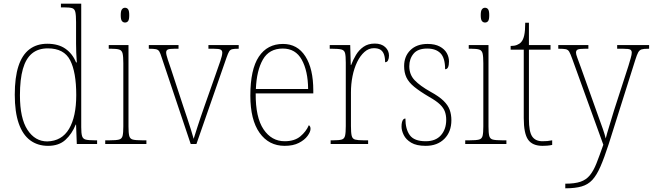

<svg xmlns="http://www.w3.org/2000/svg" viewBox="-20 -780 3536 1040"><path d="M240 10Q184 10 143.5 -20Q103 -50 81.5 -111.5Q60 -173 60 -267Q60 -361 80 -422Q100 -483 139.5 -513Q179 -543 236 -543Q296 -543 334.5 -516Q373 -489 392 -442H396Q394 -469 393 -495Q392 -521 392 -543V-660Q392 -698 388 -715Q384 -732 370.5 -736Q357 -740 327 -740H310V-760H420V-91Q420 -58 424.5 -43Q429 -28 444 -24Q459 -20 492 -20H506V0H396L392 -105H390Q370 -55 334.5 -22.5Q299 10 240 10ZM236 -14Q315 -16 354 -82Q393 -148 393 -265Q393 -389 360 -453.5Q327 -518 239 -518Q187 -518 153.5 -490.5Q120 -463 104 -406.5Q88 -350 88 -264Q88 -139 129 -76.5Q170 -14 236 -14Z M550 0V-20H575Q609 -20 624.5 -24Q640 -28 644 -44Q648 -60 648 -95V-438Q648 -474 644 -490.5Q640 -507 626 -511.5Q612 -516 583 -516H569V-536H676V-95Q676 -60 680 -44Q684 -28 699.5 -24Q715 -20 749 -20H773V0ZM657 -658Q647 -658 640.5 -666Q634 -674 634 -698Q634 -721 640.5 -729.5Q647 -738 657 -738Q668 -738 674 -729.5Q680 -721 680 -698Q680 -674 674 -666Q668 -658 657 -658Z M856 -468Q849 -491 843 -501Q837 -511 824.5 -513.5Q812 -516 786 -516V-536H947V-516H926Q897 -516 888.5 -511.5Q880 -507 880 -496Q880 -484 889 -457Q898 -430 906 -407L973 -203Q983 -174 994 -140.5Q1005 -107 1014.5 -77Q1024 -47 1029 -28Q1035 -47 1049.5 -92.5Q1064 -138 1089 -209L1144 -365Q1163 -419 1173.5 -449.5Q1184 -480 1184 -495Q1184 -506 1175.5 -511Q1167 -516 1137 -516H1109V-536H1273V-516H1271Q1249 -516 1238 -513.5Q1227 -511 1221 -501Q1215 -491 1207 -468L1044 0H1013Z M1522 10Q1436 10 1386 -60.5Q1336 -131 1336 -262Q1336 -404 1382 -473Q1428 -542 1513 -542Q1591 -542 1634 -475Q1677 -408 1677 -290V-274H1365Q1364 -144 1407.5 -79.5Q1451 -15 1522 -15Q1575 -15 1606.5 -41Q1638 -67 1653 -102Q1657 -99 1659.5 -94.5Q1662 -90 1662 -82Q1662 -66 1646 -44Q1630 -22 1599 -6Q1568 10 1522 10ZM1649 -298Q1648 -396 1614.5 -456.5Q1581 -517 1512 -517Q1438 -517 1404 -457.5Q1370 -398 1366 -298Z M1771 0V-20H1786Q1816 -20 1830.5 -24Q1845 -28 1849 -44.5Q1853 -61 1853 -97V-441Q1853 -477 1849 -492.5Q1845 -508 1829 -512Q1813 -516 1778 -516H1766V-536H1877L1880 -428H1882Q1892 -455 1908 -482Q1924 -509 1949 -526.5Q1974 -544 2010 -544Q2046 -544 2066.5 -525Q2087 -506 2087 -479Q2087 -464 2082 -453.5Q2077 -443 2066 -443Q2066 -468 2060 -485Q2054 -502 2041 -510.5Q2028 -519 2005 -519Q1977 -519 1954 -498.5Q1931 -478 1914.5 -444Q1898 -410 1889.5 -367.5Q1881 -325 1881 -280V-97Q1881 -61 1885 -44.5Q1889 -28 1903.5 -24Q1918 -20 1948 -20H1974V0Z M2286 10Q2236 10 2207.5 -7Q2179 -24 2167 -48.5Q2155 -73 2155 -94Q2155 -109 2157.5 -118.5Q2160 -128 2164.5 -133Q2169 -138 2176 -138Q2176 -80 2200 -47.5Q2224 -15 2286 -15Q2340 -15 2368.5 -47.5Q2397 -80 2397 -131Q2397 -155 2390 -175Q2383 -195 2363.5 -214Q2344 -233 2305 -255Q2254 -285 2224 -309.5Q2194 -334 2181.5 -360.5Q2169 -387 2169 -422Q2169 -475 2203 -508.5Q2237 -542 2296 -542Q2336 -542 2362 -528Q2388 -514 2400 -492.5Q2412 -471 2412 -447Q2412 -427 2407 -416Q2402 -405 2391 -405Q2391 -466 2366 -491.5Q2341 -517 2294 -517Q2243 -517 2220 -489Q2197 -461 2197 -421Q2197 -376 2226 -345.5Q2255 -315 2312 -283Q2358 -258 2382.5 -234Q2407 -210 2416 -184.5Q2425 -159 2425 -129Q2425 -66 2387 -28Q2349 10 2286 10Z M2500 0V-20H2525Q2559 -20 2574.5 -24Q2590 -28 2594 -44Q2598 -60 2598 -95V-438Q2598 -474 2594 -490.5Q2590 -507 2576 -511.5Q2562 -516 2533 -516H2519V-536H2626V-95Q2626 -60 2630 -44Q2634 -28 2649.5 -24Q2665 -20 2699 -20H2723V0ZM2607 -658Q2597 -658 2590.5 -666Q2584 -674 2584 -698Q2584 -721 2590.5 -729.5Q2597 -738 2607 -738Q2618 -738 2624 -729.5Q2630 -721 2630 -698Q2630 -674 2624 -666Q2618 -658 2607 -658Z M2919 10Q2864 10 2840.5 -23.5Q2817 -57 2817 -141V-511H2746V-531Q2766 -531 2780 -536.5Q2794 -542 2803 -552Q2814 -564 2819.5 -588.5Q2825 -613 2825 -657H2845V-536H2962V-511H2845V-135Q2845 -67 2862.5 -41Q2880 -15 2918 -15Q2933 -15 2944.5 -16Q2956 -17 2971 -20V5Q2957 8 2944 9Q2931 10 2919 10Z M3042 215Q3093 215 3124 204.5Q3155 194 3175 169.5Q3195 145 3211 104.5Q3227 64 3248 4L3079 -463Q3070 -488 3063.5 -499.5Q3057 -511 3044.5 -513.5Q3032 -516 3006 -516H3004V-536H3167V-516H3150Q3118 -516 3109 -511.5Q3100 -507 3100 -495Q3100 -486 3107 -467.5Q3114 -449 3127 -413L3197 -217Q3209 -182 3222 -147Q3235 -112 3245.5 -81.5Q3256 -51 3261 -30Q3269 -61 3280.5 -98Q3292 -135 3306 -182L3384 -423Q3391 -447 3396.5 -465.5Q3402 -484 3402 -495Q3402 -506 3394.5 -511Q3387 -516 3354 -516H3323V-536H3496V-516H3492Q3467 -516 3455.5 -512.5Q3444 -509 3437 -496.5Q3430 -484 3421 -455L3277 1Q3253 75 3232.5 122Q3212 169 3188.5 194.5Q3165 220 3130 230Q3095 240 3043 240H3042Z"/></svg>

Font: Noto Serif Khmer SemiCondensed Thin
Style: Regular
Weight: 250
Width: 4
Designer: Danh Hong and the Monotype Design Team
Foundry: Monotype Imaging Inc.
Version: Version 2.004